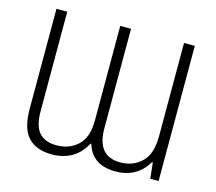

<svg xmlns="http://www.w3.org/2000/svg" viewBox="-103 -842 1101 980"><g transform="rotate(15 447.5 -352.0)"><path d="M248 10Q305 10 350 -14.5Q395 -39 425 -94H429Q461 10 584 10Q696 10 753 -84H757L766 0H810V-714H753V-220Q753 -127 708 -84Q663 -41 596 -41Q473 -41 473 -187V-714H416V-216Q416 -124 371 -82.5Q326 -41 259 -41Q198 -41 167 -75.5Q136 -110 136 -189V-714H79V-186Q79 -82 122 -36Q165 10 248 10Z"/></g></svg>

Font: Noto Sans UI SemiCondensed Light
Style: Regular
Weight: 300
Width: 4
Designer: Monotype Design Team
Foundry: Monotype Imaging Inc.
Version: Version 1.901